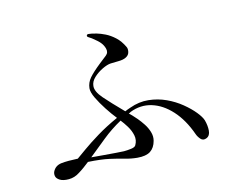

<svg xmlns="http://www.w3.org/2000/svg" viewBox="-95 -877 1191 964"><g transform="rotate(-15 500.0 -395.5)"><path d="M887 -165Q895 -136 893 -110Q891 -84 872 -76Q853 -68 841 -82Q829 -96 824 -111Q796 -190 750 -240.5Q704 -291 649 -307.5Q594 -324 538 -302Q536 -300 533 -299Q530 -298 527 -297L542 -282Q550 -274 563.5 -258Q577 -242 590.5 -221.5Q604 -201 611 -177.5Q618 -154 612 -132Q603 -98 579.5 -82.5Q556 -67 511 -71Q479 -74 448.5 -83Q418 -92 375.5 -101.5Q333 -111 266 -115Q252 -104 237 -93Q222 -82 207 -73Q181 -56 151.5 -56Q122 -56 106 -66Q90 -76 87.5 -88.5Q85 -101 90 -112Q104 -140 136.5 -143.5Q169 -147 221 -144Q238 -156 271.5 -180Q305 -204 353.5 -233.5Q402 -263 464 -291Q443 -317 420.5 -351.5Q398 -386 382.5 -418Q367 -450 369 -470Q372 -499 391.5 -521.5Q411 -544 451 -576Q474 -594 490.5 -607Q507 -620 501 -642Q496 -660 484.5 -674Q473 -688 446 -709Q436 -716 429.5 -720Q423 -724 425 -730Q427 -736 437 -734.5Q447 -733 453 -732Q458 -731 476 -726Q494 -721 517.5 -709.5Q541 -698 564 -677Q587 -656 603 -622Q608 -612 604.5 -596Q601 -580 585 -572Q570 -564 544 -564Q518 -564 504 -563Q486 -562 460 -549.5Q434 -537 413.5 -518Q393 -499 391 -476Q388 -448 420.5 -410.5Q453 -373 513 -312Q520 -315 527.5 -318Q535 -321 542 -323Q591 -341 639 -336Q687 -331 729 -311.5Q771 -292 804.5 -264.5Q838 -237 859.5 -210.5Q881 -184 887 -165ZM517 -134Q531 -158 525.5 -184Q520 -210 505.5 -233.5Q491 -257 478 -273Q425 -244 378 -206Q331 -168 288 -133Q317 -130 352 -127.5Q387 -125 415 -122.5Q443 -120 455 -120Q472 -120 492 -122.5Q512 -125 517 -134Z"/></g></svg>

Font: Shippori Mincho TTF
Style: Regular
Weight: 400
Version: Version 2.100